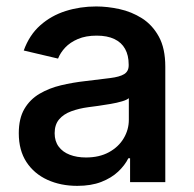

<svg xmlns="http://www.w3.org/2000/svg" viewBox="-20 -573 610 604"><path d="M223.1 11.7Q170.9 11.7 129.2 -7.3Q87.4 -26.4 63.2 -63.2Q39.1 -100.1 39.1 -153.8Q39.1 -200.2 56.6 -230.2Q74.2 -260.3 104.5 -278.1Q134.8 -295.9 171.9 -304.7Q209 -313.5 248.5 -317.9Q296.4 -323.7 326.4 -327.4Q356.4 -331.1 370.6 -339.8Q384.8 -348.6 384.8 -367.2V-370.1Q384.8 -398.9 373.5 -419.2Q362.3 -439.5 339.8 -450.2Q317.4 -460.9 284.2 -460.9Q250 -460.9 225.3 -450.4Q200.7 -439.9 185.3 -423.6Q169.9 -407.2 162.6 -388.7L54.7 -414.1Q72.3 -462.9 106.7 -493.4Q141.1 -523.9 186.5 -538.3Q231.9 -552.7 282.7 -552.7Q317.9 -552.7 356 -544.4Q394 -536.1 426.8 -515.4Q459.5 -494.6 479.7 -457.8Q500 -420.9 500 -363.3V0H389.2V-75.2H383.8Q372.6 -52.7 351.6 -33Q330.6 -13.2 298.6 -0.7Q266.6 11.7 223.1 11.7ZM250.5 -77.6Q292.5 -77.6 322.8 -94.2Q353 -110.8 369.1 -137.9Q385.3 -165 385.3 -196.3V-264.2Q379.4 -258.8 363.8 -254.2Q348.1 -249.5 328.1 -246.1Q308.1 -242.7 289.3 -240Q270.5 -237.3 257.8 -235.8Q228.5 -231.9 204.1 -222.9Q179.7 -213.9 165.8 -197.3Q151.9 -180.7 151.9 -153.8Q151.9 -128.9 164.6 -111.8Q177.2 -94.7 199.5 -86.2Q221.7 -77.6 250.5 -77.6Z"/></svg>

Font: Inter
Style: 540
Weight: 540
Designer: Rasmus Andersson
Foundry: rsms
Version: Version 4.001;git-66647c0bb